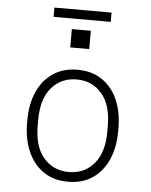

<svg xmlns="http://www.w3.org/2000/svg" viewBox="-56 -850 712 907"><g transform="rotate(5 300.0 -397.0)"><path d="M300 10Q231 10 183 -23.5Q135 -57 109.5 -115.5Q84 -174 84 -248V-263Q84 -339 109.5 -397Q135 -455 183.5 -488Q232 -521 300 -521Q369 -521 417.5 -487.5Q466 -454 491 -396Q516 -338 516 -263V-248Q516 -172 490.5 -114Q465 -56 417 -23Q369 10 300 10ZM300 -36Q373 -36 419 -89Q465 -142 465 -242V-269Q465 -369 419 -422Q373 -475 300 -475Q227 -475 181 -422Q135 -369 135 -269V-242Q135 -142 181 -89Q227 -36 300 -36ZM165 -760V-804H436V-760ZM256 -623V-710H346V-623Z"/></g></svg>

Font: Chivo Mono Thin
Style: Regular
Weight: 250
Designer: Hector Gatti
Foundry: Omnibus-Type
Version: Version 1.008